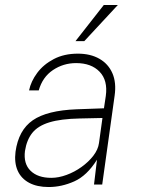

<svg xmlns="http://www.w3.org/2000/svg" viewBox="-20 -743 570 773"><path d="M176 10Q129 10 97 -7.2Q65 -24.5 51 -56.2Q37 -88 42.5 -132Q54.5 -219 112 -258.8Q169.5 -298.5 288.5 -303L398.5 -307L406 -357Q414.5 -419.5 381 -454.2Q347.5 -489 286.5 -489Q235 -489 193 -460.8Q151 -432.5 136 -379H97Q104.5 -415.5 129.8 -449.5Q155 -483.5 196.5 -505.2Q238 -527 293.5 -527Q344 -527 380 -506.5Q416 -486 432.5 -448.2Q449 -410.5 441.5 -358L391.5 0H358.5L370.5 -100Q330 -35.5 279 -12.8Q228 10 176 10ZM186.5 -27Q216 -27 248 -38.8Q280 -50.5 308.2 -70.8Q336.5 -91 355.8 -116Q375 -141 378.5 -167L392.5 -268L301 -266Q225 -264.5 179 -250.5Q133 -236.5 110.2 -208.2Q87.5 -180 80.5 -135Q74 -84 103 -55.5Q132 -27 186.5 -27ZM284 -577.5 398 -723H454.5L319.5 -577.5Z"/></svg>

Font: Public Sans Thin Thin
Style: Italic
Weight: 250
Italic angle: -8°
Version: Version 2.001